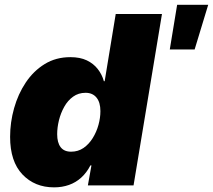

<svg xmlns="http://www.w3.org/2000/svg" viewBox="-20 -787 904 815"><path d="M209.5 8.3Q127.4 8.3 75.2 -46.6Q22.9 -101.6 22.9 -206.1Q22.9 -267.6 39.8 -327.6Q56.6 -387.7 89.4 -436.8Q122.1 -485.8 169.7 -515.1Q217.3 -544.4 278.8 -544.4Q319.8 -544.4 348.4 -530.8Q377 -517.1 395 -493.9Q413.1 -470.7 420.9 -442.4H424.3L471.2 -727.5H667.5L546.9 0H353L368.2 -85H363.8Q347.7 -53.7 324.7 -33Q301.8 -12.2 272.7 -2Q243.7 8.3 209.5 8.3ZM281.7 -143.1Q311.5 -143.1 334.5 -158.9Q357.4 -174.8 373.5 -200.7Q389.6 -226.6 397.9 -256.6Q406.2 -286.6 406.2 -315.4Q406.2 -352.5 389.6 -372.8Q373 -393.1 343.3 -393.1Q313 -393.1 290.3 -376.7Q267.6 -360.4 252.7 -333.7Q237.8 -307.1 230.2 -276.4Q222.7 -245.6 222.7 -217.3Q222.7 -181.6 237.3 -162.4Q252 -143.1 281.7 -143.1ZM700.7 -577.1 731.9 -766.6H863.8L806.2 -577.1Z"/></svg>

Font: Inter 20pt Black
Style: Italic
Weight: 900
Italic angle: -9.3988°
Version: Version 4.001;git-66647c0bb